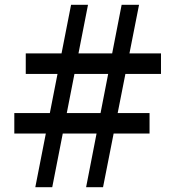

<svg xmlns="http://www.w3.org/2000/svg" viewBox="-20 -785 740 805"><path d="M128 0 278 -765H349L199 0ZM40 -225V-311H607V-225ZM88 -475V-561H655V-475ZM341 0 490 -765H563L412 0Z"/></svg>

Font: Roboto Serif Medium
Style: Regular
Weight: 500
Designer: Greg Gazdowicz
Foundry: Commercial Type
Version: Version 1.008